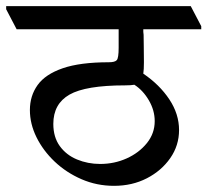

<svg xmlns="http://www.w3.org/2000/svg" viewBox="-48 -640 673 623"><path d="M322 -37Q266 -37 216.5 -58.5Q167 -80 129.5 -115.5Q92 -151 70.5 -194.5Q49 -238 49 -283Q49 -329 74 -364Q99 -399 155.5 -418.5Q212 -438 305 -438Q325 -438 331 -445Q337 -452 337 -485V-545H6L-28 -610V-620H571L605 -555V-545H417Q417 -541 417 -536.5Q417 -532 418 -527Q418 -511 418.5 -489.5Q419 -468 419 -438Q419 -414 417 -401Q470 -365 501.5 -317.5Q533 -270 533 -218Q533 -168 504.5 -127Q476 -86 428.5 -61.5Q381 -37 322 -37ZM388 -365Q377 -363 358 -363Q230 -363 177.5 -333Q125 -303 125 -238Q125 -195 146 -166Q167 -137 202 -122.5Q237 -108 277 -108Q323 -108 363 -126Q403 -144 428.5 -175.5Q454 -207 454 -247Q454 -282 435 -314.5Q416 -347 388 -365Z"/></svg>

Font: Tiro Devanagari Hindi
Style: Regular
Weight: 400
Designer: Devanagari: John Hudson & Fiona Ross. Latin: John Hudson.
Foundry: Tiro Typeworks Ltd.
Version: Version 1.52